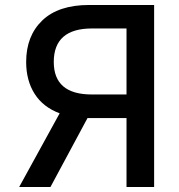

<svg xmlns="http://www.w3.org/2000/svg" viewBox="-20 -747 715 767"><path d="M595.7 0H485.4V-275.4H329.6L181.6 0H56.6L218.3 -294.4Q152.3 -318.8 118.4 -372.1Q84.5 -425.3 84.5 -499.5Q84.5 -603.5 148.9 -665.3Q213.4 -727.1 335.9 -727.1H595.7ZM485.4 -369.6V-633.3H347.7Q194.8 -633.3 194.8 -499.5Q194.8 -369.6 346.7 -369.6Z"/></svg>

Font: Interop Med
Style: Regular
Weight: 500
Designer: Rasmus Andersson, Google, Jang Haemin
Foundry: jhaemin
Version: Version 1.007